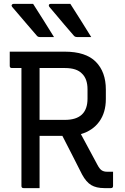

<svg xmlns="http://www.w3.org/2000/svg" viewBox="-20 -965 640 985"><path d="M150 -945Q179 -899 204 -860Q229 -821 257 -775H184Q178 -775 174 -777.5Q170 -780 168 -783Q137 -819 118.5 -840.5Q100 -862 83.5 -881.5Q67 -901 42 -930Q38 -935 40.5 -940Q43 -945 49 -945ZM341 -945Q370 -899 395 -860Q420 -821 448 -775H375Q364 -775 358 -783Q327 -819 308.5 -840.5Q290 -862 274 -881.5Q258 -901 233 -930Q229 -935 231 -940Q233 -945 239 -945ZM183 0H101Q90 0 90 -11V-616H41Q30 -616 30 -627V-700H312Q420 -700 471.5 -648Q523 -596 523 -506V-457Q523 -388 489.5 -341.5Q456 -295 395 -277Q416 -238 437 -199Q458 -160 480 -119Q491 -98 502 -91Q513 -84 529 -84H560V-11Q560 0 549 0H515Q474 0 448 -15.5Q422 -31 401 -70Q376 -120 350.5 -169.5Q325 -219 300 -268H183ZM313 -616H183V-350H313Q429 -350 429 -459V-507Q429 -560 401 -587Q374 -616 313 -616Z"/></svg>

Font: Recursive Sn Lnr St
Style: Regular
Weight: 400
Version: Version 1.079;hotconv 1.0.112;makeotfexe 2.5.65598; ttfautoh